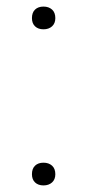

<svg xmlns="http://www.w3.org/2000/svg" viewBox="-20 -562 266 583"><path d="M112 1Q96 1 86.5 -8Q77 -17 77 -33Q77 -50 86.5 -59Q96 -68 112 -68Q128 -68 138 -59Q148 -50 148 -33Q148 -17 138 -8Q128 1 112 1ZM112 -473Q96 -473 86.5 -482Q77 -491 77 -507Q77 -524 86.5 -533Q96 -542 112 -542Q128 -542 138 -533Q148 -524 148 -507Q148 -491 138 -482Q128 -473 112 -473Z"/></svg>

Font: Encode Sans Wide
Style: Thin
Weight: 100
Designer: Pablo Impallari, Andres Torresi
Foundry: Pablo Impallari, Andres Torresi
Version: Version 1.000; ttfautohint (v1.00) -l 8 -r 50 -G 200 -x 14 -